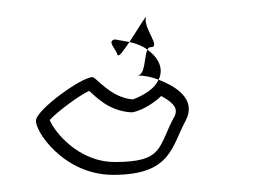

<svg xmlns="http://www.w3.org/2000/svg" viewBox="-20 -32 323 224"><path d="M22 108C20 120 54 172 112 172C180 172 180 139 197 108C209 84 186 69 165 61C161 70 151 78 135 84C109 82 92 58 88 58C75 58 24 95 22 108ZM38 108C47 98 73 79 84 74C93 82 107 97 132 99H135C148 96 161 87 168 80C185 89 187 96 184 103C164 139 172 157 114 157C71 157 43 121 38 108ZM114 14C104 16 116 26 117 32C119 35 124 27 131 17C126 16 120 15 114 14ZM131 17C140 19 147 22 152 26C153 24 154 23 156 23C168 23 148 2 150 -11C152 -17 141 2 131 17ZM140 56C145 56 155 57 165 61C171 49 166 36 152 26C148 34 150 56 140 56Z"/></svg>

Font: Ampere
Style: OuLnIta
Weight: 400
Version: Version 1